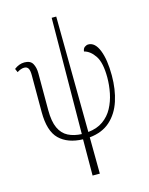

<svg xmlns="http://www.w3.org/2000/svg" viewBox="-143 -849 916 1178"><g transform="rotate(-15 315.0 -260.0)"><path d="M295 240 296 10Q200 7 147 -44.5Q94 -96 94 -217V-451Q94 -482 86 -495Q78 -508 60 -508Q40 -508 15 -492L5 -515Q36 -539 70 -539Q108 -539 122 -514Q136 -489 136 -453V-218Q136 -146 155.5 -104Q175 -62 211.5 -43.5Q248 -25 297 -23L303 -760H332L339 -25Q396 -31 434.5 -58.5Q473 -86 495.5 -128Q518 -170 528 -219.5Q538 -269 538 -318Q538 -412 509 -455.5Q480 -499 441 -509Q443 -528 454.5 -536Q466 -544 477 -544Q520 -544 544 -483.5Q568 -423 568 -323Q568 -234 544.5 -162Q521 -90 470.5 -44.5Q420 1 339 9L341 240Z"/></g></svg>

Font: Noto Serif SemiCondensed ExtraLight
Style: Regular
Weight: 200
Width: 4
Designer: Monotype Design Team
Foundry: Monotype Imaging Inc.
Version: Version 2.014